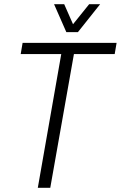

<svg xmlns="http://www.w3.org/2000/svg" viewBox="-20 -889 572 909"><path d="M159 0 270 -633H78L87 -686H532L523 -633H330L218 0ZM454 -869 349 -737H294L236 -869H284L336 -751H307L402 -869Z"/></svg>

Font: Archivo Condensed ExtraLight
Style: Italic
Weight: 250
Width: 3
Italic angle: -10°
Designer: Hector Gatti
Foundry: Omnibus-Type
Version: Version 2.001